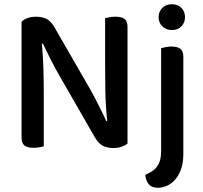

<svg xmlns="http://www.w3.org/2000/svg" viewBox="-20 -693 960 908"><path d="M583 -14Q572 -5 555 1Q538 7 515 7Q487 7 466.5 -3.5Q446 -14 429 -43L264 -330Q253 -349 241.5 -370Q230 -391 219.5 -412Q209 -433 199.5 -452.5Q190 -472 183 -487L178 -486Q183 -434 185 -374.5Q187 -315 187 -262V-1Q180 1 166.5 3.5Q153 6 139 6Q109 6 95.5 -5Q82 -16 82 -42V-590Q92 -601 110.5 -607.5Q129 -614 150 -614Q178 -614 199 -604Q220 -594 237 -565L403 -277Q414 -258 425 -237Q436 -216 446.5 -195Q457 -174 466.5 -154.5Q476 -135 483 -120L487 -121Q479 -197 478 -271.5Q477 -346 477 -417V-607Q485 -609 498 -611.5Q511 -614 526 -614Q556 -614 569.5 -603Q583 -592 583 -566ZM847 35Q847 80 835 110.5Q823 141 805 160Q787 179 766 187Q745 195 727 195Q697 195 683 177.5Q669 160 667 134Q685 126 699 117Q713 108 722.5 95Q732 82 737 64Q742 46 742 20V-465Q749 -467 762 -470Q775 -473 790 -473Q819 -473 833 -462Q847 -451 847 -424ZM730 -612Q730 -638 747.5 -655.5Q765 -673 793 -673Q821 -673 838 -655.5Q855 -638 855 -612Q855 -586 838 -568.5Q821 -551 793 -551Q765 -551 747.5 -568.5Q730 -586 730 -612Z"/></svg>

Font: Baloo Da 2 Medium
Style: Regular
Weight: 500
Designer: Noopur Datye, Sulekha Rajkumar and Ek Type
Foundry: Ek Type
Version: Version 1.640;hotconv 1.0.111;makeotfexe 2.5.65597; ttfautoh